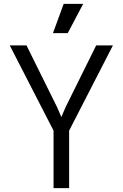

<svg xmlns="http://www.w3.org/2000/svg" viewBox="-20 -966 630 986"><path d="M30 -733 255 -295V0H335V-295L560 -733H474L317 -416L295 -365L273 -416L116 -733ZM252 -796H328L407 -946H307Z"/></svg>

Font: Kreadon Medium
Style: Regular
Weight: 500
Designer: kohakuno
Foundry: StudioGnu
Version: Version 1.000;Glyphs 3.1.2 (3151)